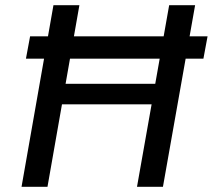

<svg xmlns="http://www.w3.org/2000/svg" viewBox="-20 -720 820 740"><path d="M80 -494 96 -580H780L764 -494ZM508 0 632 -700H732L608 0ZM63 0 186 -700H286L163 0ZM201 -318 215 -397H599L585 -318Z"/></svg>

Font: DM Sans 24pt Medium
Style: Italic
Weight: 500
Italic angle: -10°
Designer: Colophon Foundry, Jonny Pinhorn
Foundry: Colophon Foundry
Version: Version 4.004;gftools[0.9.30]